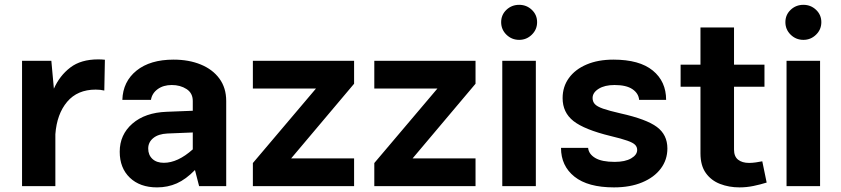

<svg xmlns="http://www.w3.org/2000/svg" viewBox="-20 -791 3573 816"><path d="M73.7 -532.7H198.2L209 -414.1Q233.4 -469.2 278.6 -503.9Q323.7 -538.6 397.5 -538.6Q412.6 -538.6 425.8 -537.1L423.3 -406.2Q406.7 -410.2 386.7 -410.2Q309.1 -410.2 265.4 -358.4Q221.7 -306.6 215.3 -220.7V0H73.7Z M941.4 -361.8V0H826.2L808.6 -68.4Q770 -28.8 731.4 -11.7Q692.9 5.4 647.5 5.4Q574.7 5.4 531.7 -35.9Q488.8 -77.1 488.8 -146Q488.8 -218.8 542.7 -265.6Q596.7 -312.5 688 -315.9L799.3 -320.3V-361.8Q799.3 -395.5 772.7 -412.6Q746.1 -429.7 710 -429.7Q674.3 -429.7 650.1 -412.1Q626 -394.5 621.6 -366.7H500Q502.4 -444.3 560.3 -491Q618.2 -537.6 717.8 -537.6Q782.7 -537.6 833.3 -516.8Q883.8 -496.1 912.6 -456.8Q941.4 -417.5 941.4 -361.8ZM609.9 -159.7Q609.9 -132.3 627.7 -115.7Q645.5 -99.1 676.3 -99.1Q735.4 -99.1 799.3 -156.2V-228L691.4 -223.6Q652.8 -221.7 631.3 -204.1Q609.9 -186.5 609.9 -159.7Z M1054.7 -414.6V-532.7H1484.9V-435.1L1217.3 -117.7H1484.9V0H1054.7V-98.1L1322.8 -414.6Z M1570.8 -414.6V-532.7H2001V-435.1L1733.4 -117.7H2001V0H1570.8V-98.1L1838.9 -414.6Z M2109.9 -696.8Q2109.9 -728 2132.3 -749.3Q2154.8 -770.5 2186.5 -770.5Q2217.8 -770.5 2240.2 -749.3Q2262.7 -728 2262.7 -696.8Q2262.7 -665.5 2240.2 -643.6Q2217.8 -621.6 2186.5 -621.6Q2154.8 -621.6 2132.3 -643.6Q2109.9 -665.5 2109.9 -696.8ZM2114.7 -532.7H2257.3V0H2114.7Z M2586.9 -537.6Q2697.8 -537.6 2754.4 -491.2Q2811 -444.8 2811 -366.7H2696.3Q2693.8 -394.5 2667.7 -412.1Q2641.6 -429.7 2591.8 -429.7Q2549.8 -429.7 2524.2 -413.6Q2498.5 -397.5 2498.5 -374.5Q2498.5 -359.4 2507.8 -348.9Q2517.1 -338.4 2542.7 -329.3Q2568.4 -320.3 2617.2 -309.1Q2727.1 -284.7 2771.7 -251.5Q2816.4 -218.3 2816.4 -160.2Q2816.4 -111.8 2788.3 -74.5Q2760.3 -37.1 2709.2 -15.9Q2658.2 5.4 2589.4 5.4Q2478.5 5.4 2421.4 -40.3Q2364.3 -85.9 2364.3 -162.6H2479.5Q2481.9 -136.2 2509.8 -119.6Q2537.6 -103 2592.3 -103Q2636.7 -103 2662.4 -117.9Q2688 -132.8 2688 -153.8Q2688 -166.5 2679.2 -175.5Q2670.4 -184.6 2646.2 -193.1Q2622.1 -201.7 2575.2 -212.9Q2463.4 -240.2 2417.2 -276.6Q2371.1 -313 2371.1 -374Q2371.1 -422.4 2397.7 -459.2Q2424.3 -496.1 2472.9 -516.8Q2521.5 -537.6 2586.9 -537.6Z M3219.7 -105.5 3238.3 -15.1Q3211.9 -6.8 3182.4 -0.7Q3152.8 5.4 3123 5.4Q3078.1 5.4 3040.3 -9.3Q3002.4 -23.9 2979.7 -55.7Q2957 -87.4 2957 -139.2V-422.4H2872.6V-516.1H2957V-674.3H3099.6V-516.1H3229V-422.4H3099.6V-155.3Q3099.6 -126 3116.9 -112.3Q3134.3 -98.6 3163.6 -98.6Q3176.8 -98.6 3192.4 -100.8Q3208 -103 3219.7 -105.5Z M3317.9 -696.8Q3317.9 -728 3340.3 -749.3Q3362.8 -770.5 3394.5 -770.5Q3425.8 -770.5 3448.2 -749.3Q3470.7 -728 3470.7 -696.8Q3470.7 -665.5 3448.2 -643.6Q3425.8 -621.6 3394.5 -621.6Q3362.8 -621.6 3340.3 -643.6Q3317.9 -665.5 3317.9 -696.8ZM3322.8 -532.7H3465.3V0H3322.8Z"/></svg>

Font: Estedad-FD Bold
Style: Regular
Weight: 700
Designer: Amin Abedi
Version: Version 7.3